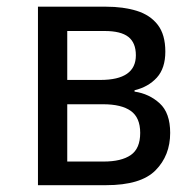

<svg xmlns="http://www.w3.org/2000/svg" viewBox="-20 -543 565 563"><path d="M464.8 -391.6Q464.8 -342.8 439.9 -315.4Q415 -288.1 374.5 -278.3V-274.4Q417.5 -268.1 448.2 -240Q479 -211.9 479 -153.3Q479 -86.9 436 -43.5Q393.1 0 291 0H91.3V-523.4H290.5Q341.8 -523.4 381.1 -511.2Q420.4 -499 442.6 -470.2Q464.8 -441.4 464.8 -391.6ZM378.4 -380.9Q378.4 -417.5 356.4 -434.8Q334.5 -452.1 286.6 -452.1H177.2V-308.6H274.4Q378.4 -308.6 378.4 -380.9ZM391.1 -153.3Q391.1 -198.2 363.5 -217.8Q335.9 -237.3 282.2 -237.3H177.2V-69.3H283.7Q335.9 -69.3 363.5 -88.4Q391.1 -107.4 391.1 -153.3Z"/></svg>

Font: Lunasima
Style: Regular
Weight: 400
Designer: The DocRepair Project, Monotype Design Team
Foundry: Google
Version: Version 2.009